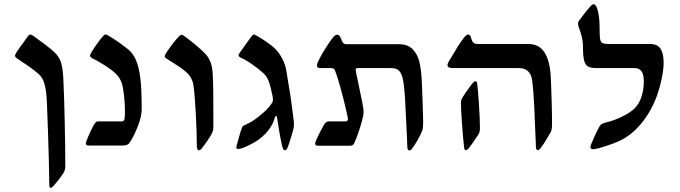

<svg xmlns="http://www.w3.org/2000/svg" viewBox="-20 -692 3233 913"><path d="M205.6 -137.7Q203.6 -200.7 201.2 -234.4Q198.7 -268.1 190.9 -294.7Q183.1 -321.3 167 -336.9Q142.1 -360.4 87.9 -396Q66.9 -409.7 60.1 -415Q51.3 -421.4 51.3 -427.7Q51.3 -431.2 59.1 -444.3Q66.9 -457 97.2 -498L110.8 -517.1Q114.7 -523.4 118.2 -525.6Q121.6 -527.8 125 -527.8Q126.5 -527.8 131.3 -525.6Q136.2 -523.4 142.6 -518.6Q207.5 -472.2 235.8 -446.3Q261.2 -424.3 270.3 -394Q279.3 -363.8 281.2 -315.9Q285.2 -236.8 287.8 -113Q290.5 10.7 290.5 97.7Q290.5 118.2 281.2 131.3Q271.5 146.5 258.5 163.1Q245.6 179.7 235.8 190.4Q227.1 201.2 221.2 201.2Q217.3 201.2 215.8 197.5Q214.4 193.8 214.4 184.6Q213.4 84.5 208 -72.3L207 -96.2Z M445.8 -114.7H558.6Q569.3 -114.7 571.8 -125.2Q574.2 -135.7 574.2 -163.6Q574.2 -208.5 566.9 -258.8Q563 -293 550.8 -315.4Q538.6 -337.9 510.3 -358.9Q467.8 -390.6 417.5 -415.5Q408.2 -420.9 408.2 -427.7Q408.2 -432.6 416 -445.3Q425.3 -461.4 440.7 -482.9Q456.1 -504.4 468.3 -518.1Q473.1 -523.9 476.1 -525.9Q479 -527.8 482.4 -527.8Q486.3 -527.8 492.7 -524.2Q499 -520.5 507.8 -515.1Q542.5 -494.6 590.8 -456.1Q613.3 -437.5 627 -405Q640.6 -372.6 647 -323.7Q653.8 -270 653.8 -174.3Q653.8 -139.2 637.2 -96.2Q622.6 -57.6 604 -25.4Q594.2 -8.8 586.2 -4.4Q578.1 0 564.5 0H399.9Q394 0 391.1 -2.7Q388.2 -5.4 388.2 -9.8Q388.2 -16.1 400.6 -45.2Q413.1 -74.2 425.8 -97.2Q435.1 -114.7 445.8 -114.7Z M916 4.4Q916 -58.1 911.1 -152.1Q906.2 -246.1 899.4 -289.6Q897.5 -303.7 889.4 -319.1Q881.3 -334.5 867.7 -347.2Q852.5 -360.8 834.5 -373.3Q816.4 -385.7 793 -399.9Q775.9 -410.6 772.5 -413.1Q767.6 -416 765.6 -418.2Q763.7 -420.4 763.7 -424.3Q763.7 -430.2 769 -438.5Q784.7 -462.4 802.2 -485.4Q819.8 -508.3 833.5 -521.5Q839.8 -526.9 843.3 -526.9Q845.7 -526.9 856 -521Q919.4 -473.6 952.6 -439.9Q987.8 -406.2 991.2 -344.7Q993.7 -304.7 994.1 -256.8Q994.6 -209 994.6 -88.4Q994.6 -70.3 985.8 -54.2Q977.5 -38.6 962.9 -17.8Q948.2 2.9 938.5 15.1Q932.6 22.5 926.3 22.5Q921.4 22.5 918.7 17.1Q916 11.7 916 4.4Z M1206.5 -134.8Q1233.4 -156.2 1248 -170.9Q1262.7 -185.5 1274.4 -203.6Q1277.8 -210 1277.8 -217.3Q1277.8 -225.6 1276.9 -231Q1267.1 -280.8 1257.8 -305.7Q1252 -319.8 1246.3 -328.1Q1240.7 -336.4 1229.5 -346.7Q1208 -365.7 1178.5 -386.5Q1148.9 -407.2 1122.6 -418.9Q1118.7 -421.4 1116.7 -423.6Q1114.7 -425.8 1114.7 -429.7Q1114.7 -432.1 1116.5 -435.3Q1118.2 -438.5 1121.6 -443.4Q1168 -508.8 1177.7 -521Q1178.2 -521.5 1180.9 -524.7Q1183.6 -527.8 1186.5 -527.8Q1189.9 -527.8 1194.6 -525.4Q1199.2 -522.9 1201.7 -521.5Q1256.3 -490.7 1289.1 -459.5Q1307.1 -441.9 1322 -413.1Q1336.9 -384.3 1341.3 -357.4Q1354.5 -280.3 1360.8 -238.3Q1367.2 -196.3 1375.5 -127.9Q1376.5 -121.6 1377.2 -113.8Q1377.9 -106 1377.9 -101.1Q1377.9 -85.4 1373 -70.3L1369.6 -57.6Q1352.1 3.4 1344.2 16.6Q1343.3 18.6 1340.6 20.5Q1337.9 22.5 1333.5 22.5Q1332 22.5 1329.1 20Q1326.2 17.6 1325.2 14.2Q1315.4 -15.6 1300.3 -114.7Q1297.4 -134.3 1296.9 -136.2Q1296.9 -140.1 1293.5 -140.1Q1289.6 -140.1 1287.1 -133.8Q1271.5 -75.2 1214.4 -31.7Q1195.3 -16.6 1161.1 0Q1127 16.6 1110.8 16.6Q1108.4 16.6 1106 14.4Q1103.5 12.2 1103.5 9.8Q1103.5 5.9 1114.3 -32.7Q1125 -71.3 1130.9 -85.9Q1132.8 -91.8 1137.9 -94.2Q1143.1 -96.7 1144 -97.2Q1145 -97.7 1165.3 -107.7Q1185.5 -117.7 1206.5 -134.8Z M1543 -114.7H1622.1Q1628.4 -114.7 1631.6 -117.9Q1634.8 -121.1 1634.8 -125Q1634.8 -131.3 1624 -177.2Q1613.3 -223.1 1599.1 -274.4Q1585 -325.7 1573.7 -355Q1571.3 -363.3 1565.9 -365.7Q1560.5 -368.2 1552.2 -368.2H1502.9Q1487.3 -368.2 1487.3 -380.9Q1487.3 -386.2 1491.7 -397.5Q1504.4 -425.3 1526.9 -461.2Q1549.3 -497.1 1566.9 -518.1Q1569.8 -522 1574.5 -524.4Q1579.1 -526.9 1584 -526.9Q1589.4 -526.9 1593.3 -522.9Q1597.2 -519 1599.6 -512.7Q1606 -495.1 1611.3 -488.5Q1616.7 -481.9 1626.5 -481.9H1876Q1918.5 -481.9 1941.9 -458.3Q1965.3 -434.6 1974.1 -398.2Q1982.9 -361.8 1985.4 -311.5Q1990.2 -211.4 1992.2 -116.2Q1992.2 -95.7 1991 -85.2Q1989.7 -74.7 1986.3 -66.9Q1978.5 -48.3 1966.1 -26.4Q1953.6 -4.4 1939 15.6Q1932.1 23.4 1926.8 23.4Q1918.5 23.4 1917 8.8L1915.5 -31.2Q1910.6 -142.1 1906.5 -215.1Q1902.3 -288.1 1894.5 -321.3Q1888.2 -346.2 1875.7 -357.2Q1863.3 -368.2 1840.3 -368.2H1683.1Q1676.8 -368.2 1674.1 -367.2Q1671.4 -366.2 1671.4 -361.3Q1671.4 -357.4 1673.8 -343.8L1679.7 -316.4Q1709 -181.2 1709 -162.6Q1709 -146 1704.1 -127.9Q1698.7 -105 1687 -69.6Q1675.3 -34.2 1665 -12.2Q1659.2 1 1645 1H1491.2Q1478.5 1 1478.5 -9.8Q1479 -11.2 1480.5 -17.1Q1481.9 -22.9 1484.9 -29.3Q1500 -62.5 1520.5 -98.6Q1529.8 -114.7 1543 -114.7Z M2135.3 -368.2Q2107.9 -368.2 2107.9 -382.3Q2107.9 -389.2 2115.7 -402.3Q2140.6 -444.8 2157.2 -471.2Q2173.8 -497.6 2187 -513.7Q2191.9 -520.5 2197.5 -524.2Q2203.1 -527.8 2206.1 -527.8Q2210.9 -527.8 2214.4 -524.2Q2217.8 -520.5 2219.2 -514.6Q2223.1 -499.5 2228 -492.7Q2232.9 -485.8 2239.5 -484.4Q2246.1 -482.9 2258.8 -482.9H2492.2Q2545.4 -482.9 2571.3 -439.5Q2597.2 -396 2599.6 -313L2601.1 -277.3Q2601.6 -261.2 2603.3 -207.3Q2605 -153.3 2605 -101.1Q2605 -87.4 2603.3 -77.1Q2601.6 -66.9 2595.2 -57.6Q2570.3 -13.2 2553.2 8.8Q2547.9 15.6 2544.7 18.8Q2541.5 22 2537.6 22Q2533.2 22 2530.8 17.6Q2528.3 13.2 2528.3 5.4L2527.8 -11.2Q2523.4 -124 2520 -193.8Q2516.6 -263.7 2510.7 -309.6Q2502.4 -368.2 2447.3 -368.2ZM2221.7 -289.6Q2234.4 -305.7 2240.2 -305.7Q2244.6 -305.7 2246.8 -302Q2249 -298.3 2249.5 -293Q2252.9 -267.1 2257.6 -195.1Q2262.2 -123 2262.2 -83.5Q2262.2 -73.7 2260.7 -66.9Q2259.3 -60.1 2255.4 -53.2Q2222.2 -2.9 2208 14.2Q2200.7 22 2195.3 22Q2188 22 2187 9.8Q2181.6 -35.6 2176.8 -105.2Q2171.9 -174.8 2171.9 -201.2Q2171.9 -208.5 2173.1 -213.6Q2174.3 -218.8 2177.7 -225.6Q2183.6 -236.3 2196.8 -255.1Q2210 -273.9 2221.7 -289.6Z M3000.5 -179.7Q3021.5 -202.1 3031.5 -235.8Q3041.5 -269.5 3041.5 -304.7Q3041.5 -337.9 3030.5 -353Q3019.5 -368.2 2998.5 -368.2H2815.9Q2788.6 -368.2 2775.4 -376.2Q2762.2 -384.3 2757.1 -406.7Q2752 -429.2 2752 -476.1Q2752 -492.7 2747.1 -514.2Q2742.2 -535.6 2735.4 -553.7Q2728.5 -571.8 2728.5 -580.1Q2728.5 -585.4 2732.4 -592.3Q2737.8 -600.6 2755.9 -623.5Q2773.9 -646.5 2786.6 -660.6Q2796.4 -671.9 2802.7 -671.9Q2806.6 -671.9 2811.5 -667Q2816.4 -662.1 2819.3 -652.8Q2824.7 -637.7 2827.9 -614.5Q2831.1 -591.3 2831.1 -567.9Q2831.1 -524.9 2833.3 -509Q2835.4 -493.2 2843.8 -488Q2852.1 -482.9 2874.5 -482.9H3070.3Q3106.9 -482.9 3121.3 -459.7Q3135.7 -436.5 3135.7 -395Q3135.7 -361.8 3126.5 -317.9Q3117.2 -273.9 3105 -239.7Q3077.1 -162.6 3029.3 -104.7Q2981.4 -46.9 2921.4 -20Q2895.5 -8.3 2854.7 4.6Q2814 17.6 2798.3 17.6Q2787.6 17.6 2787.6 6.8Q2787.6 -1 2804.9 -38.8Q2822.3 -76.7 2832 -92.8Q2836.4 -99.6 2842.5 -103Q2848.6 -106.4 2863.8 -110.4Q2901.4 -119.1 2940.4 -138.4Q2979.5 -157.7 3000.5 -179.7Z"/></svg>

Font: David Libre Medium
Style: Regular
Weight: 500
Version: Version 1.000